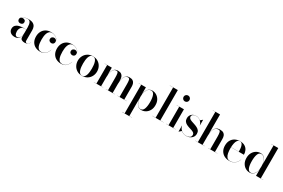

<svg xmlns="http://www.w3.org/2000/svg" viewBox="144 -2303 6045 4096"><g transform="rotate(30 3167.0 -255.0)"><path d="M262.5 -252H328V-304.5Q328 -340.5 322.2 -377Q316.5 -413.5 297 -438Q277.5 -462.5 237.5 -462.5Q197 -462.5 154.2 -447.2Q111.5 -432 91.5 -402Q111.5 -426 144 -426Q171 -426 192.2 -410.5Q213.5 -395 213.5 -365.5Q213.5 -332.5 192 -316.8Q170.5 -301 144 -301Q115.5 -301 96.2 -317.2Q77 -333.5 77 -363.5Q77 -397.5 103.8 -420.8Q130.5 -444 172.5 -456Q214.5 -468 260 -468Q332.5 -468 372.2 -445.2Q412 -422.5 427.5 -385.2Q443 -348 443 -304.5V-46Q443 -29 450.8 -16.5Q458.5 -4 479 -4Q495 -4 516.2 -19.2Q537.5 -34.5 550.5 -63.5L552.5 -62Q538.5 -29 506 -9.5Q473.5 10 431.5 10Q389.5 10 358.8 -7.5Q328 -25 328 -76.5V-136.5Q320.5 -68 285.5 -29Q250.5 10 184.5 10Q119.5 10 80.8 -23.2Q42 -56.5 42 -113.5Q42 -180.5 99 -216.2Q156 -252 262.5 -252ZM232 -15.5Q271 -15.5 299.5 -54.5Q328 -93.5 328 -180.5V-249.5H279.5Q238.5 -249.5 214.5 -228.5Q190.5 -207.5 180 -177.8Q169.5 -148 169.5 -122Q169.5 -97.5 175.2 -73Q181 -48.5 194.5 -32Q208 -15.5 232 -15.5Z M1004 -143Q984.5 -76 939.8 -33Q895 10 814.5 10Q747.5 10 694.2 -17.5Q641 -45 610 -98.5Q579 -152 579 -230Q579 -298 606.8 -352.2Q634.5 -406.5 687.8 -438.2Q741 -470 818 -470Q872.5 -470 913 -451.8Q953.5 -433.5 975.8 -402.8Q998 -372 998 -334Q998 -302.5 978.5 -284.5Q959 -266.5 931.5 -266.5Q908 -266.5 885 -282.5Q862 -298.5 862 -333Q862 -364 883 -380.8Q904 -397.5 931.5 -397.5Q951.5 -397.5 968.5 -387.8Q985.5 -378 992.5 -359Q985.5 -392.5 961.2 -416.2Q937 -440 904.2 -452.2Q871.5 -464.5 838 -464.5Q797.5 -464.5 772.8 -441.5Q748 -418.5 735.2 -382.5Q722.5 -346.5 718.2 -306Q714 -265.5 714 -230Q714 -187 719 -145.8Q724 -104.5 736.8 -71Q749.5 -37.5 773.2 -17.8Q797 2 835 2Q900 2 940.8 -38.5Q981.5 -79 1001.5 -143Z M1519 -143Q1499.5 -76 1454.8 -33Q1410 10 1329.5 10Q1262.5 10 1209.2 -17.5Q1156 -45 1125 -98.5Q1094 -152 1094 -230Q1094 -298 1121.8 -352.2Q1149.5 -406.5 1202.8 -438.2Q1256 -470 1333 -470Q1387.5 -470 1428 -451.8Q1468.5 -433.5 1490.8 -402.8Q1513 -372 1513 -334Q1513 -302.5 1493.5 -284.5Q1474 -266.5 1446.5 -266.5Q1423 -266.5 1400 -282.5Q1377 -298.5 1377 -333Q1377 -364 1398 -380.8Q1419 -397.5 1446.5 -397.5Q1466.5 -397.5 1483.5 -387.8Q1500.5 -378 1507.5 -359Q1500.5 -392.5 1476.2 -416.2Q1452 -440 1419.2 -452.2Q1386.5 -464.5 1353 -464.5Q1312.5 -464.5 1287.8 -441.5Q1263 -418.5 1250.2 -382.5Q1237.5 -346.5 1233.2 -306Q1229 -265.5 1229 -230Q1229 -187 1234 -145.8Q1239 -104.5 1251.8 -71Q1264.5 -37.5 1288.2 -17.8Q1312 2 1350 2Q1415 2 1455.8 -38.5Q1496.5 -79 1516.5 -143Z M1609 -230Q1609 -295 1637.8 -349.5Q1666.5 -404 1719.5 -437Q1772.5 -470 1845.5 -470Q1918.5 -470 1971.5 -437Q2024.5 -404 2053.2 -349.5Q2082 -295 2082 -230Q2082 -165 2053.2 -110.5Q2024.5 -56 1971.5 -23Q1918.5 10 1845.5 10Q1772.5 10 1719.5 -23Q1666.5 -56 1637.8 -110.5Q1609 -165 1609 -230ZM1736.5 -230Q1736.5 -190 1740.8 -148.2Q1745 -106.5 1756.8 -71.2Q1768.5 -36 1789.8 -14.2Q1811 7.5 1845.5 7.5Q1880 7.5 1901.5 -14.2Q1923 -36 1934.5 -71.2Q1946 -106.5 1950.2 -148.2Q1954.5 -190 1954.5 -230Q1954.5 -270 1950.2 -311.8Q1946 -353.5 1934.5 -388.8Q1923 -424 1901.5 -445.8Q1880 -467.5 1845.5 -467.5Q1811 -467.5 1789.8 -445.8Q1768.5 -424 1756.8 -388.8Q1745 -353.5 1740.8 -311.8Q1736.5 -270 1736.5 -230Z M2135 -2.5H2198V-457.5H2135V-460H2312.5V-281.5Q2316.5 -326.5 2330.2 -369.8Q2344 -413 2375.2 -441.5Q2406.5 -470 2462.5 -470Q2513.5 -470 2543.2 -450.5Q2573 -431 2585.5 -396.8Q2598 -362.5 2598 -319V-283Q2602 -327 2615.8 -370.2Q2629.5 -413.5 2660.5 -441.8Q2691.5 -470 2747 -470Q2798.5 -470 2828.2 -450.5Q2858 -431 2870.5 -396.8Q2883 -362.5 2883 -319V-2.5H2945.5V0H2714V-2.5H2768V-313Q2768 -376 2760.2 -415.2Q2752.5 -454.5 2717.5 -454.5Q2680 -454.5 2656.2 -431.8Q2632.5 -409 2620 -373.5Q2607.5 -338 2602.8 -298Q2598 -258 2598 -223V-2.5H2652V0H2429.5V-2.5H2483V-313Q2483 -376 2475.2 -415.2Q2467.5 -454.5 2432.5 -454.5Q2395 -454.5 2371.2 -431.8Q2347.5 -409 2334.8 -373.5Q2322 -338 2317.2 -298Q2312.5 -258 2312.5 -223V-2.5H2366.5V0H2135Z M2974 247.5H3037V-457.5H2974V-460H3152V-282.5Q3161 -371.5 3201 -420.2Q3241 -469 3308.5 -469Q3362.5 -469 3411 -440.5Q3459.5 -412 3489.8 -358.5Q3520 -305 3520 -230Q3520 -155 3489.8 -101.2Q3459.5 -47.5 3411 -18.8Q3362.5 10 3308.5 10Q3241.5 10 3201.2 -39Q3161 -88 3152 -177.5V247.5H3214.5V250H2974ZM3152 -230Q3152 -153.5 3170.5 -102.2Q3189 -51 3219.5 -25.5Q3250 0 3285.5 0Q3339 0 3363.2 -63Q3387.5 -126 3387.5 -230Q3387.5 -334 3363.2 -396.5Q3339 -459 3285.5 -459Q3250 -459 3219.5 -433.8Q3189 -408.5 3170.5 -357.5Q3152 -306.5 3152 -230Z M3573 -2.5H3656V-747.5H3573V-750H3771V-2.5H3853.5V0H3573Z M3949 -687.5Q3949 -718 3970.2 -739Q3991.5 -760 4021.5 -760Q4052 -760 4073 -739Q4094 -718 4094 -687.5Q4094 -657 4073 -636Q4052 -615 4021.5 -615Q3991.5 -615 3970.2 -636Q3949 -657 3949 -687.5ZM3911 -2.5H3974V-457.5H3911V-460H4089V-2.5H4151.5V0H3911Z M4229 10H4226.5V-137.5H4229.5Q4236 -96 4262 -63.5Q4288 -31 4326.8 -12.2Q4365.5 6.5 4410.5 6.5Q4457 6.5 4492 -14Q4527 -34.5 4527 -80Q4527 -110 4506 -127.2Q4485 -144.5 4452 -155.8Q4419 -167 4382 -178.2Q4345 -189.5 4312 -206.8Q4279 -224 4258.2 -253.2Q4237.5 -282.5 4237.5 -330Q4237.5 -366 4254.5 -397.8Q4271.5 -429.5 4304.5 -449.2Q4337.5 -469 4385 -469Q4420.5 -469 4449.8 -457.2Q4479 -445.5 4501 -426.5L4553.5 -470H4556V-330H4553.5Q4548.5 -362.5 4526.8 -393.8Q4505 -425 4469 -445.8Q4433 -466.5 4385.5 -466.5Q4342.5 -466.5 4315.5 -447.2Q4288.5 -428 4288.5 -395.5Q4288.5 -367 4310.2 -349.5Q4332 -332 4366.5 -320Q4401 -308 4439.5 -295.5Q4478 -283 4512.5 -265.2Q4547 -247.5 4568.8 -218.8Q4590.5 -190 4590.5 -144.5Q4590.5 -96 4566.2 -61.5Q4542 -27 4502 -8.5Q4462 10 4414.5 10Q4376 10 4342.5 -2.5Q4309 -15 4283.5 -37Z M4633.5 -2.5H4696.5V-747.5H4633.5V-750H4811.5V-282.5Q4815.5 -327 4830.2 -370.2Q4845 -413.5 4879 -441.8Q4913 -470 4974.5 -470Q5031.5 -470 5062.2 -450.5Q5093 -431 5104.8 -396.8Q5116.5 -362.5 5116.5 -319V-2.5H5179V0H4946.5V-2.5H5001.5V-312.5Q5001.5 -375.5 4992.5 -415Q4983.5 -454.5 4947 -454.5Q4902 -454.5 4875 -431.2Q4848 -408 4834.2 -372Q4820.5 -336 4816 -296.2Q4811.5 -256.5 4811.5 -223V-2.5H4866.5V0H4633.5Z M5683 -142.5Q5663.5 -77.5 5611.2 -33.8Q5559 10 5472 10Q5404 10 5350 -18.2Q5296 -46.5 5264.5 -100.2Q5233 -154 5233 -230Q5233 -306.5 5263.8 -360Q5294.5 -413.5 5347.8 -441.8Q5401 -470 5469 -470Q5543.5 -470 5590.5 -440.2Q5637.5 -410.5 5659.8 -362.5Q5682 -314.5 5682 -260H5363.5Q5363 -248 5363 -235Q5363 -174 5373 -119.2Q5383 -64.5 5410 -30Q5437 4.5 5487.5 4.5Q5562 4.5 5611.8 -38Q5661.5 -80.5 5680.5 -142.5ZM5469 -467.5Q5430.5 -467.5 5408 -438Q5385.5 -408.5 5375.2 -361.8Q5365 -315 5363.5 -262.5H5554.5Q5555 -293.5 5552.2 -329Q5549.5 -364.5 5540.8 -396Q5532 -427.5 5514.8 -447.5Q5497.5 -467.5 5469 -467.5Z M6308 -2.5V0H6130V-177Q6121 -88 6081.2 -39.2Q6041.5 9.5 5974.5 9.5Q5920 9.5 5871.5 -19Q5823 -47.5 5792.8 -101Q5762.5 -154.5 5762.5 -229.5Q5762.5 -304.5 5792.8 -358.2Q5823 -412 5871.5 -440.8Q5920 -469.5 5974.5 -469.5Q6041.5 -469.5 6081.2 -420.8Q6121 -372 6130 -282.5V-747.5H6067.5V-750H6245.5V-2.5ZM6130 -229.5Q6130 -344.5 6090 -402Q6050 -459.5 5997 -459.5Q5943.5 -459.5 5919.2 -396.8Q5895 -334 5895 -229.5Q5895 -125.5 5919.2 -63.2Q5943.5 -1 5997 -1Q6050 -1 6090 -58Q6130 -115 6130 -229.5Z"/></g></svg>

Font: Bodoni* 72pt Medium
Style: Regular
Weight: 500
Version: Version 2.3